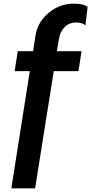

<svg xmlns="http://www.w3.org/2000/svg" viewBox="-20 -780 519 1050"><path d="M397 -657Q359 -657 334 -632.5Q309 -608 302 -565L291 -500H426L409 -391H274L172 250H42L143 -391H60L77 -500H161L174 -585Q186 -660 246.5 -710Q307 -760 383 -760Q437 -760 459 -742L447 -641Q430 -657 397 -657Z"/></svg>

Font: Oakes Grotesk Bold
Style: Italic
Weight: 700
Italic angle: -8°
Designer: Samuel Oakes
Foundry: Samuel Oakes
Version: Version 1.000;PS 001.000;hotconv 1.0.88;makeotf.lib2.5.64775